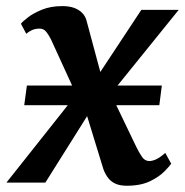

<svg xmlns="http://www.w3.org/2000/svg" viewBox="-44 -584 591 614"><path d="M361.5 10Q340 10 325.5 3.5Q311 -3 301.8 -15Q292.5 -27 286.5 -43.5L219 -263.5L262.5 -257L101 0H-23.5L233 -323.5L222 -233L119.5 -457Q113 -470.5 104.5 -481.5Q96 -492.5 83 -492.5Q69 -492.5 58.5 -487.8Q48 -483 40 -476L23 -508Q27.5 -514.5 44.8 -528Q62 -541.5 90 -553Q118 -564.5 155.5 -564.5Q177 -564.5 193 -558.8Q209 -553 219.2 -542.2Q229.5 -531.5 233 -517L290.5 -303L247.5 -309.5L408 -552.5H527.5L277 -242.5L287.5 -331.5L391.5 -115Q400.5 -96.5 409.8 -82.8Q419 -69 433.5 -69Q443 -69 455.2 -74.5Q467.5 -80 484.5 -95L503.5 -60.5Q499 -53.5 482.2 -36.2Q465.5 -19 435.8 -4.5Q406 10 361.5 10ZM33.5 -247.5 42 -310.5H473.5L465.5 -247.5Z"/></svg>

Font: Merriweather 24pt SemiBold
Style: Italic
Weight: 600
Italic angle: -7.8°
Version: Version 2.101